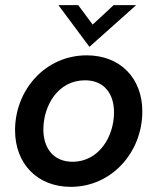

<svg xmlns="http://www.w3.org/2000/svg" viewBox="-20 -717 613 746"><path d="M255 9C414.5 9 533 -126 533 -284C533 -413.5 447 -502 317 -502C155 -502 38.5 -366.5 38.5 -211C38.5 -80.5 125.5 9 255 9ZM148.5 -214C148.5 -305 204 -405 310.5 -405C384 -405 423 -353.5 423 -280.5C423 -186.5 364.5 -88.5 262 -88.5C188 -88.5 148.5 -141 148.5 -214ZM207 -697 327.5 -535 509 -697H421.5L340 -621.5L284 -697Z"/></svg>

Font: HK Grotesk SemiBold
Style: Italic
Weight: 600
Italic angle: -16°
Designer: Alfredo Marco Pradil
Foundry: Hanken Design Co.
Version: Version 3.001;FEAKit 1.0